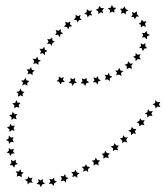

<svg xmlns="http://www.w3.org/2000/svg" viewBox="-20 -568 675 784"><path d="M623 -150 635 -153 629 -142 635 -131 623 -133 615 -125 613 -137 603 -142 613 -147 615 -159ZM592 -113 604 -115 598 -104 603 -94 591 -96 582 -88 581 -100 571 -105 582 -110 584 -122ZM559 -76 571 -78 565 -67 570 -57 558 -59 549 -52 548 -63 538 -69 549 -74 552 -85ZM526 -41 537 -42 531 -32 535 -21 524 -24 515 -16 514 -28 504 -35 515 -39 518 -50ZM490 -7H502L495 3L500 14L488 10L479 17V5L469 -2L480 -5L484 -16ZM454 26H466L459 35L462 47L451 43L441 49L442 38L432 30L444 27L448 16ZM416 57 428 58 421 67 424 78 412 74 402 80 403 68 395 60 406 58 410 47ZM377 86 389 87 381 96 383 108 372 102 362 108 363 96 355 88 367 86 371 75ZM336 112 348 114 339 123 340 134 330 128 319 133 322 122 314 113 326 112 331 102ZM293 136 305 139 295 146 296 158 286 151 275 155 279 144 271 134H283L289 125ZM249 155 260 159 250 165 249 177 240 169 228 172 233 161 227 151 239 152 246 143ZM202 169 213 174 202 179 199 191 191 182 179 183 186 173 182 162 193 165 201 157ZM155 175 164 182 152 185 147 196 141 185 129 183 138 175 136 163 146 169 155 163ZM108 168 114 178 102 177 93 185 92 173 81 166 92 163 96 152 102 160 113 157ZM68 144 69 156 59 150 48 153 51 142 44 131 56 133 64 123 66 134 77 137ZM41 105 38 117 31 107 19 106 27 97 24 85 35 90 45 84 44 95 53 102ZM28 59 22 69 18 58 7 55 16 48V36L25 43L37 39L33 50L40 59ZM25 11 17 20 15 8 4 4 15 -2 16 -14 25 -6 36 -8 31 2 37 13ZM28 -37 19 -29 18 -41 8 -47 19 -52 22 -63 29 -54 41 -55 35 -45 40 -34ZM36 -85 27 -78V-90L17 -97L29 -101L32 -112L39 -102H51L44 -93L48 -81ZM48 -132 38 -126 39 -138 30 -146 42 -148 47 -159 52 -149 64 -148 56 -139 59 -128ZM64 -179 53 -173 55 -185 47 -193 58 -195 64 -206 69 -195 80 -193 72 -185 74 -174ZM82 -224 71 -219 74 -231 66 -239 78 -240 84 -251 88 -240 100 -237 91 -229 92 -218ZM103 -268 92 -264 96 -275 88 -284 100 -285 107 -294 110 -283 122 -280 113 -273V-261ZM127 -310 116 -307 120 -318 113 -328 125 -327 133 -337 135 -325 147 -321 137 -315V-303ZM154 -351 143 -348 148 -359 141 -369 153 -368 161 -377 163 -365 174 -360 164 -355 163 -343ZM184 -390 172 -388 178 -398 173 -409 184 -407 193 -415 194 -403 204 -397 194 -393 192 -381ZM217 -426 205 -425 211 -435 207 -446 219 -442 228 -450V-438L238 -431L227 -428L224 -416ZM253 -458 241 -459 249 -468 246 -480 257 -475 267 -481 266 -469 275 -461 263 -459 259 -448ZM292 -486 281 -488 289 -496 288 -508 298 -502 309 -507 306 -495 314 -486H302L298 -476ZM335 -508 324 -512 334 -519 335 -531 344 -523 356 -526 350 -515 357 -505 345 -506 338 -497ZM381 -522 371 -528 382 -533 385 -544 393 -535H405L398 -526L401 -514L391 -518L382 -510ZM429 -527 420 -534 432 -537 437 -548 443 -537 455 -536 446 -527 448 -516 438 -521 428 -515ZM477 -523 470 -532 482 -533 489 -542 493 -531 504 -526 494 -520 493 -509 484 -516 474 -512ZM522 -508 518 -519 529 -515 539 -522V-510L548 -501L536 -500L531 -489L526 -499L515 -498ZM556 -477 558 -488 566 -480 578 -481 572 -470 576 -458 565 -463 555 -456V-467L546 -471ZM571 -433 578 -442 581 -431 592 -425 581 -420 579 -407 571 -416 560 -415 565 -425 559 -433ZM564 -386 574 -392 573 -380 581 -371 570 -370 563 -359 559 -371 548 -373 556 -380 554 -392ZM542 -344 554 -347 549 -336 555 -325 543 -327 534 -318 533 -330 523 -336 533 -340 534 -352ZM511 -308 523 -309 516 -299 519 -287 507 -291 497 -285 498 -297 489 -304 500 -307 504 -318ZM472 -280 484 -278 474 -270 476 -258 465 -264 454 -260 458 -271 450 -280H461L467 -291ZM428 -259 439 -255 429 -249 428 -237 419 -244 408 -242 413 -253 407 -263 418 -261 425 -271ZM382 -245 392 -240 381 -235 379 -223 371 -232H359L366 -241L361 -252L372 -249L380 -257ZM334 -239 344 -232 332 -228 328 -217 321 -227 309 -228 317 -237 314 -248 325 -244 334 -250ZM285 -238 294 -230 282 -228 277 -217 272 -228 260 -230 269 -238 267 -250 277 -244 287 -250ZM237 -242 245 -233H233L226 -223L222 -234L211 -237L220 -244V-256L230 -249L240 -254Z"/></svg>

Font: Santa christmas start
Style: Regular
Weight: 400
Designer: MUHAMMAD YONI
Version: Version 001.000